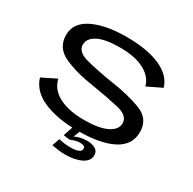

<svg xmlns="http://www.w3.org/2000/svg" viewBox="-164 -762 1090 1086"><g transform="rotate(30 381.5 -219.0)"><path d="M386 4.5Q534 4.5 615.5 -37.5Q697 -79.5 697 -165Q697 -251.5 612.5 -283.5Q528 -315.5 409.5 -332Q310 -348 239.8 -366.8Q169.5 -385.5 169.5 -433Q169.5 -474 217.5 -498.8Q265.5 -523.5 361.5 -523.5Q460.5 -523.5 520.8 -491Q581 -458.5 594 -404L688 -449.5Q666 -521 581.5 -557.5Q497 -594 363.5 -594Q227 -594 143.5 -553Q60 -512 60 -433.5Q60 -349 139.5 -312.8Q219 -276.5 336 -259.5Q439 -243 513 -225.8Q587 -208.5 587 -158.5Q587 -117.5 536.2 -92Q485.5 -66.5 388 -66.5Q286 -66.5 222.5 -100.2Q159 -134 146 -196.5L52.5 -150Q76 -72 165 -33.8Q254 4.5 386 4.5ZM396.5 156.5Q423 156.5 448.8 151.8Q474.5 147 495 137.2Q515.5 127.5 527.2 112.8Q539 98 539 78.5Q539 51.5 517.5 39Q496 26.5 463.5 26.5Q437.5 26.5 413.2 33.2Q389 40 376.5 50L374 71Q386.5 65 402.8 60.5Q419 56 433 56Q450 56 459 60.8Q468 65.5 468 76.5Q468 91 450.5 98.8Q433 106.5 397.5 106.5Q375.5 106.5 356.2 103.8Q337 101 322 97.5L305 146.5Q327 151 350 153.8Q373 156.5 396.5 156.5ZM374 71 401.5 0H354L332 65.5Z"/></g></svg>

Font: Anybody Expanded
Style: Regular
Weight: 400
Width: 7
Version: Version 1.113;gftools[0.9.25]